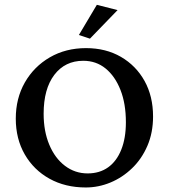

<svg xmlns="http://www.w3.org/2000/svg" viewBox="-20 -786 716 814"><path d="M343.8 8.8Q256.8 8.8 189.9 -28.3Q123 -65.4 85 -131.3Q46.9 -197.3 46.9 -283.2Q46.9 -369.1 85.4 -436.5Q124 -503.9 191.4 -543Q258.8 -582 344.7 -582Q428.7 -582 492.7 -544.9Q556.6 -507.8 592.8 -442.9Q628.9 -377.9 628.9 -292Q628.9 -223.6 605 -168Q581.1 -112.3 540 -72.8Q499 -33.2 448.2 -12.2Q397.5 8.8 343.8 8.8ZM351.6 -50.8Q402.3 -50.8 438.5 -76.7Q474.6 -102.5 494.1 -151.4Q513.7 -200.2 513.7 -267.6Q513.7 -346.7 490.7 -404.8Q467.8 -462.9 427.7 -495.6Q387.7 -528.3 333 -528.3Q255.9 -528.3 210.4 -468.8Q165 -409.2 165 -303.7Q165 -229.5 189 -172.4Q212.9 -115.2 255.4 -83Q297.9 -50.8 351.6 -50.8ZM361.3 -622.1 314.5 -637.7 390.6 -765.6 478.5 -743.2Z"/></svg>

Font: Crimson Pro Medium
Style: Regular
Weight: 500
Designer: Jacques Le Bailly
Foundry: Baron von Fonthausen
Version: Version 1.003